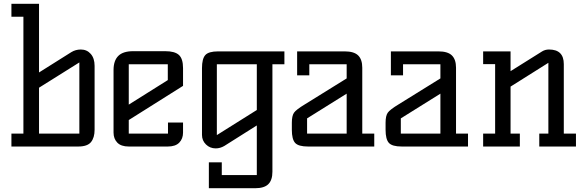

<svg xmlns="http://www.w3.org/2000/svg" viewBox="-20 -770 3087 1009"><path d="M40 0V-67.9H103V-682.1H40V-750H185.1V-389.2L355 -496.1Q377.4 -509.8 404.8 -509.8Q436.5 -509.8 456.8 -486.8Q477.1 -463.9 477.1 -423.8V-87.9Q477.1 -46.9 458.3 -23.4Q439.5 0 391.1 0ZM185.1 -67.9H397V-441.9L185.1 -309.1Z M576.7 -73.2V-401.9Q576.7 -451.2 601.6 -476.1Q626.5 -501 679.7 -501H848.6Q898.4 -501 920.2 -481.2Q941.9 -461.4 941.9 -412.1V-318.8L656.7 -139.2V-67.9H862.8V-126H941.9V-73.2Q941.9 -41 922.1 -20.5Q902.3 0 861.8 0H656.7Q616.2 0 596.4 -20.5Q576.7 -41 576.7 -73.2ZM656.7 -220.2 861.8 -349.1V-432.1H656.7Z M1041.5 -61V-412.1Q1041.5 -460.9 1058.8 -480.5Q1076.2 -500 1126.5 -500H1474.6V-432.1H1411.6V132.8Q1411.6 176.3 1390.1 197.8Q1368.7 219.2 1319.8 219.2H1077.6V83H1145.5V149.9H1329.6V-110.8L1158.7 -2.9Q1136.7 9.8 1113.8 9.8Q1083.5 9.8 1062.5 -10.7Q1041.5 -31.2 1041.5 -61ZM1119.6 -60.1 1329.6 -191.9V-432.1H1119.6Z M1513.7 -87.9V-125Q1513.7 -161.1 1524.9 -177.5Q1536.1 -193.8 1581.5 -221.2L1801.8 -357.9V-432.1H1605.5V-374H1541.5V-500H1791.5Q1840.3 -500 1862.1 -478.8Q1883.8 -457.5 1883.8 -414.1V-67.9H1946.8V0H1598.6Q1548.3 0 1531 -19Q1513.7 -38.1 1513.7 -87.9ZM1593.8 -67.9H1801.8V-277.8L1593.8 -147.9Z M2006.3 -87.9V-125Q2006.3 -161.1 2017.6 -177.5Q2028.8 -193.8 2074.2 -221.2L2294.4 -357.9V-432.1H2098.1V-374H2034.2V-500H2284.2Q2333 -500 2354.7 -478.8Q2376.5 -457.5 2376.5 -414.1V-67.9H2439.5V0H2091.3Q2041 0 2023.7 -19Q2006.3 -38.1 2006.3 -87.9ZM2086.4 -67.9H2294.4V-277.8L2086.4 -147.9Z M2519 0V-67.9H2582V-433.1H2519V-500H2663.1V-396L2829.1 -500Q2845.2 -509.8 2865.2 -509.8Q2942.9 -509.8 2942.9 -433.1V-67.9H3006.8V0H2814V-67.9H2861.8V-439.9L2663.1 -314.9V-67.9H2711.9V0Z"/></svg>

Font: Kelly Slab
Style: Regular
Weight: 400
Designer: Denis Masharov
Foundry: Denis Masharov
Version: Version 1.001